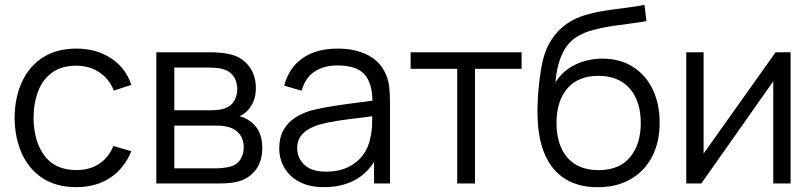

<svg xmlns="http://www.w3.org/2000/svg" viewBox="-20 -755 3343 790"><path d="M294 15Q212.3 15 156 -21.5Q99.7 -58 70.3 -122.3Q41 -186.7 40 -270Q41 -355 70.9 -419.2Q100.8 -483.3 157.3 -519.2Q213.8 -555 294.7 -555Q376.5 -555 437.2 -515.1Q498 -475.2 520.3 -405.7L448.3 -382.3Q429.3 -431 388.2 -457.8Q347.2 -484.7 294 -484.7Q234.3 -484.7 195.5 -457.2Q156.7 -429.8 137.7 -381.4Q118.7 -333 118 -270Q119 -173.2 163.1 -114.2Q207.2 -55.3 294 -55.3Q349 -55.3 387.7 -80.7Q426.3 -106 446.7 -154.3L520.3 -132.7Q490.3 -60.7 432.3 -22.8Q374.3 15 294 15Z M623.2 0V-540H845.5Q862.5 -540 886.8 -537.9Q911.2 -535.8 932.2 -530.3Q977.5 -518.3 1005.2 -481.5Q1032.8 -444.7 1032.8 -392.3Q1032.8 -363.3 1024.2 -340.8Q1015.5 -318.2 999.5 -301.3Q992.2 -293.2 983.2 -286.8Q974.2 -280.5 965.5 -276.7Q981.5 -273.7 1000.2 -262.3Q1028.8 -245.3 1044 -216.6Q1059.2 -187.8 1059.2 -147Q1059.2 -91.7 1032.6 -56.5Q1006 -21.3 961.5 -8.7Q941.5 -3 918.2 -1.5Q895 0 874.5 0ZM697.2 -62.3H871.2Q881.7 -62.3 897.6 -64.1Q913.5 -65.8 925.8 -69Q955.7 -76.7 969.2 -99.3Q982.8 -122 982.8 -149Q982.8 -184.7 962.1 -207.3Q941.3 -230 906.8 -235Q895.7 -237.5 883.1 -237.9Q870.5 -238.3 860.5 -238.3H697.2ZM697.2 -301.3H848.2Q861.2 -301.3 877.2 -303.1Q893.3 -304.8 905.5 -309.3Q931.5 -318.3 943.8 -340.4Q956.2 -362.5 956.2 -388.3Q956.2 -416.8 942.8 -438.4Q929.3 -460 903.2 -468.7Q885.2 -475 864.4 -476Q843.7 -477 838.2 -477H697.2Z M1313.7 15Q1252.3 15 1211.2 -7.1Q1170.2 -29.2 1149.6 -65.6Q1129 -102 1129 -145Q1129 -189.2 1146.7 -220.3Q1164.3 -251.5 1195.2 -271.4Q1226.2 -291.3 1266.3 -302Q1307.7 -312 1357.3 -319.7Q1407 -327.3 1454.8 -333.2Q1502.7 -339.2 1538.7 -344.3L1512.3 -328.7Q1514 -408.3 1481.5 -447Q1449 -485.7 1368.3 -485.7Q1313 -485.7 1274.7 -460.7Q1236.3 -435.7 1221 -381.7L1149.3 -402.7Q1168.2 -475 1224.2 -515Q1280.2 -555 1369.7 -555Q1443.5 -555 1495.3 -527.3Q1547.2 -499.7 1568.7 -447Q1578.7 -423.7 1581.7 -394.7Q1584.7 -365.7 1584.7 -335.3V0H1519V-135.7L1538 -127.3Q1510.5 -57.8 1452.6 -21.4Q1394.7 15 1313.7 15ZM1322 -48.7Q1373.5 -48.7 1411.9 -67.1Q1450.3 -85.5 1473.9 -117.7Q1497.5 -149.8 1504.3 -190.7Q1510.5 -216.7 1511.1 -247.8Q1511.7 -278.8 1511.7 -294.7L1539.7 -280Q1501.8 -275 1458.2 -269.9Q1414.5 -264.8 1372.2 -258.5Q1329.8 -252.2 1296 -243Q1273 -236.3 1251.6 -224.6Q1230.2 -212.8 1216.4 -193.5Q1202.7 -174.2 1202.7 -145Q1202.7 -121.5 1214.4 -99.4Q1226.2 -77.3 1252.3 -63Q1278.5 -48.7 1322 -48.7Z M1861.2 0V-472H1669.5V-540H2126.2V-472H1934.5V0Z M2437.5 15.3Q2361.8 15 2307.8 -17.4Q2253.8 -49.8 2224.1 -114.4Q2194.3 -179 2191.8 -275.7Q2190.5 -318.2 2194.1 -368.4Q2197.7 -418.7 2205.2 -464.2Q2212.7 -509.7 2222.8 -538Q2235.8 -575.2 2260.2 -607.2Q2284.7 -639.3 2316.5 -660Q2347.3 -680.8 2386.7 -692.6Q2426 -704.3 2468.8 -711Q2511.7 -717.7 2553.8 -722.7Q2595.8 -727.7 2631.8 -735L2639.8 -668.3Q2612.7 -662.8 2575 -658.3Q2537.3 -653.8 2496.3 -647.6Q2455.3 -641.3 2418 -631Q2380.7 -620.7 2353.8 -603.7Q2313.3 -579.2 2291.8 -529.6Q2270.2 -480 2265.2 -416Q2296.2 -464.7 2347.4 -489.2Q2398.7 -513.7 2458.5 -513.7Q2531.3 -513.7 2584.2 -480.1Q2637.2 -446.5 2665.7 -387.1Q2694.2 -327.7 2694.2 -250.3Q2694.2 -169.8 2662.9 -110Q2631.7 -50.2 2574 -17.2Q2516.3 15.7 2437.5 15.3ZM2442.8 -55Q2528.2 -55 2572.3 -108Q2616.5 -161 2616.5 -249Q2616.5 -339.2 2570.8 -391.1Q2525 -443 2442.2 -443Q2359 -443 2314.4 -391.1Q2269.8 -339.2 2269.8 -249Q2269.8 -158.8 2314.3 -106.9Q2358.8 -55 2442.8 -55Z M3233 -540V0H3161.7V-420.7L2865.7 0H2803.7V-540H2875V-123L3171.3 -540Z"/></svg>

Font: Manrope ExtraLight
Style: Regular
Weight: 200
Designer: Mikhail Sharanda
Foundry: Mikhail Sharanda
Version: Version 4.505